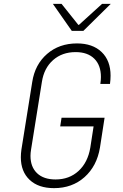

<svg xmlns="http://www.w3.org/2000/svg" viewBox="-20 -965 640 995"><path d="M88 -150Q88 -169 91 -190L147 -540Q161 -631 224 -685.5Q287 -740 379 -740Q460 -740 506.5 -695.5Q553 -651 553 -573Q553 -553 550 -530H500Q503 -550 503 -566Q503 -627 468.5 -661Q434 -695 372 -695Q302 -695 255 -653.5Q208 -612 197 -540L141 -190Q138 -172 138 -157Q138 -100 172 -67.5Q206 -35 268 -35Q339 -35 387 -79Q435 -123 448 -200L465 -310H292L299 -355H522L498 -200Q482 -104 418 -47Q354 10 260 10Q179 10 133.5 -33Q88 -76 88 -150ZM412 -805H352L254 -945H299L386 -836H389L509 -945H554Z"/></svg>

Font: JetBrains Mono Extra Light
Style: Italic
Weight: 200
Italic angle: -9°
Monospace: yes
Designer: Philipp Nurullin, Konstantin Bulenkov
Foundry: JetBrains
Version: 2.002